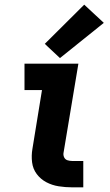

<svg xmlns="http://www.w3.org/2000/svg" viewBox="-20 -803 472 823"><path d="M289 0H337V-113H289Q279 -113 269.5 -116Q260 -119 255.5 -127.5Q251 -136 252 -146L316 -530H85V-417H160L119 -165Q114 -136 117.5 -107.5Q121 -79 137.5 -57Q154 -35 178.5 -22Q203 -9 231.5 -4.5Q260 0 289 0ZM237 -554 425 -705 341 -783 172 -615Z"/></svg>

Font: Iosevka Sparkle Extrabold
Style: Italic
Weight: 800
Italic angle: -9°
Designer: Belleve Invis
Foundry: Belleve Invis
Version: Version 4.5.0; ttfautohint (v1.8.3)